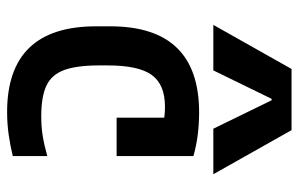

<svg xmlns="http://www.w3.org/2000/svg" viewBox="-170 -660 840 540"><g transform="rotate(90 250.0 -390.0)"><path d="M295 10Q54 10 54 -240V-280Q54 -530 296 -530Q363 -530 419 -514V-298H311V-499L366 -418Q346 -426 324 -430Q302 -434 280 -434Q218 -434 191 -397Q164 -360 164 -273V-248Q164 -186 177 -150.5Q190 -115 221 -100.5Q252 -86 307 -86Q336 -86 361.5 -90Q387 -94 419 -103V-6Q391 1 359.5 5.5Q328 10 295 10ZM50 -570 174 -790H346L470 -570H342L262 -734H258L178 -570Z"/></g></svg>

Font: M PLUS Code Latin Medium
Style: Regular
Weight: 500
Designer: Coji Morishita
Foundry: UNDERFOREST DESIGN
Version: Version 1.002; ttfautohint (v1.8.3)